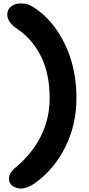

<svg xmlns="http://www.w3.org/2000/svg" viewBox="-20 -853 513 1110"><path d="M101.1 236.8Q73.7 236.8 53 222.4Q32.2 208 32.2 180.2Q32.2 162.6 39.8 149.4Q47.4 136.2 64.9 120.1Q267.1 -48.8 267.1 -286.1Q267.1 -423.8 218.5 -523.9Q169.9 -624 82 -684.1Q22 -723.6 22 -769Q22 -797.4 43.9 -815.2Q65.9 -833 98.1 -833Q123 -833 138.4 -828.6Q153.8 -824.2 175.8 -810.1Q286.1 -738.8 354 -600.3Q421.9 -461.9 421.9 -286.1Q421.9 -132.3 357.7 -3.4Q293.5 125.5 183.1 205.1Q138.7 236.8 101.1 236.8Z"/></svg>

Font: Shantell Sans Bouncy
Style: Bold
Weight: 700
Designer: Stephen Nixon, Anya Danilova, Shantell Martin
Foundry: Arrow Type
Version: Version 1.006;[9816181b4]